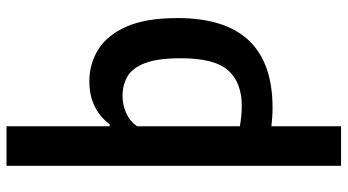

<svg xmlns="http://www.w3.org/2000/svg" viewBox="-259 -589 1068 590"><g transform="rotate(-90 275.0 -294.0)"><path d="M60.5 220V-808H182V-491H188Q209 -519.5 242.2 -536.5Q275.5 -553.5 320.5 -553.5Q372.5 -553.5 416.8 -526.8Q461 -500 487.8 -440.2Q514.5 -380.5 514.5 -282.5Q514.5 9.5 239.5 9.5Q225 9.5 210 8.5Q195 7.5 182 6V220ZM244 -85Q316.5 -85 353.8 -127Q391 -169 391 -272Q391 -343.5 376 -382.5Q361 -421.5 334.8 -436.5Q308.5 -451.5 275 -451.5Q248.5 -451.5 223.2 -440.5Q198 -429.5 182 -407V-91Q194.5 -88.5 211.8 -86.8Q229 -85 244 -85Z"/></g></svg>

Font: Encode Sans Semi Condensed SemiBold
Style: Regular
Weight: 600
Width: 4
Designer: Multiple Designers
Foundry: Impallari Type
Version: Version 3.000; ttfautohint (v1.8.3) -l 8 -r 50 -G 200 -x 14 